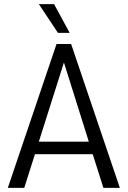

<svg xmlns="http://www.w3.org/2000/svg" viewBox="-20 -914 621 934"><path d="M431 -164H150L98 0H18L255 -700H326L563 0H483ZM412 -225 291 -610 169 -225ZM169 -894H243L319 -754H262Z"/></svg>

Font: Sarabun Light
Style: Regular
Weight: 300
Designer: Suppakit Chalermlarp | Katatrad Co.,Ltd.
Foundry: Cadson Demak Co.,Ltd.
Version: Version 1.000; ttfautohint (v1.6)